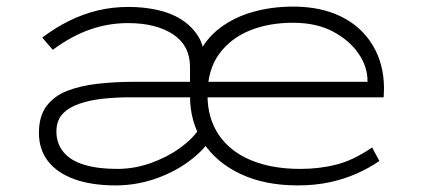

<svg xmlns="http://www.w3.org/2000/svg" viewBox="-20 -552 1296 582"><path d="M331 10Q257 10 205 -9Q153 -28 125.5 -63.5Q98 -99 98 -149Q98 -200 121 -230.5Q144 -261 183.5 -276.5Q223 -292 275.5 -298Q328 -304 385 -304H1116L1094 -284V-307Q1094 -350 1066.5 -390Q1039 -430 989 -456.5Q939 -483 868 -483Q795 -483 737 -459.5Q679 -436 644 -388Q609 -340 609 -264Q609 -194 643 -143.5Q677 -93 740.5 -66.5Q804 -40 890 -40Q948 -40 999.5 -53Q1051 -66 1108 -105L1130 -64Q1098 -42 1060.5 -25.5Q1023 -9 979 0.5Q935 10 882 10Q783 10 709.5 -24.5Q636 -59 596 -120Q556 -181 556 -261Q556 -332 579.5 -383Q603 -434 646.5 -467Q690 -500 747 -516Q804 -532 869 -532Q953 -532 1014.5 -501.5Q1076 -471 1110 -414.5Q1144 -358 1144 -283L1143 -257H372Q332 -257 293.5 -253Q255 -249 222 -238Q189 -227 170 -207Q151 -187 151 -153Q151 -117 172.5 -91Q194 -65 235.5 -52.5Q277 -40 335 -40Q387 -40 436.5 -57.5Q486 -75 525 -103Q564 -131 585 -163L616 -126Q591 -90 546.5 -58.5Q502 -27 446 -8.5Q390 10 331 10ZM556 -289V-348Q556 -381 543.5 -405.5Q531 -430 506 -447Q481 -464 446.5 -473Q412 -482 368 -482Q308 -482 251.5 -462Q195 -442 140 -401L108 -438Q149 -469 191 -489.5Q233 -510 277 -520.5Q321 -531 370 -531Q415 -531 456.5 -522Q498 -513 529.5 -493Q561 -473 580.5 -442.5Q600 -412 600 -365V-289Z"/></svg>

Font: Lexend Tera ExtraLight
Style: Regular
Weight: 250
Designer: Bonnie Shaver-Troup, Thomas Jockin
Foundry: Lexend
Version: Version 1.007